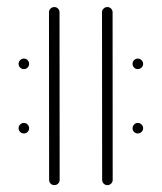

<svg xmlns="http://www.w3.org/2000/svg" viewBox="-20 -539 471 559"><path d="M365.9 -353Q365.9 -359.3 370.4 -363.9Q374.8 -368.5 381.1 -368.5Q387.4 -368.5 392 -363.9Q396.7 -359.3 396.7 -353Q396.7 -346.7 392 -342.2Q387.4 -337.8 381.1 -337.8Q374.8 -337.8 370.4 -342.2Q365.9 -346.7 365.9 -353ZM34.1 -165.6Q34.1 -171.9 38.7 -176.5Q43.3 -181.1 49.6 -181.1Q55.9 -181.1 60.4 -176.5Q64.8 -171.9 64.8 -165.6Q64.8 -159.3 60.4 -154.8Q55.9 -150.4 49.6 -150.4Q43.3 -150.4 38.7 -154.8Q34.1 -159.3 34.1 -165.6ZM138.1 0Q131.9 0 127.4 -4.4Q123 -8.9 123 -15.2L122.6 -503.3Q122.6 -509.6 127.2 -514.1Q131.9 -518.5 138.1 -518.5Q144.4 -518.5 148.9 -514.1Q153.3 -509.6 153.3 -503.3L153.7 -15.2Q153.7 -8.9 149.1 -4.4Q144.4 0 138.1 0ZM34.1 -353Q34.1 -359.3 38.7 -363.9Q43.3 -368.5 49.6 -368.5Q55.9 -368.5 60.4 -363.9Q64.8 -359.3 64.8 -353Q64.8 -346.7 60.4 -342.2Q55.9 -337.8 49.6 -337.8Q43.3 -337.8 38.7 -342.2Q34.1 -346.7 34.1 -353ZM365.9 -165.6Q365.9 -171.9 370.4 -176.5Q374.8 -181.1 381.1 -181.1Q387.4 -181.1 392 -176.5Q396.7 -171.9 396.7 -165.6Q396.7 -159.3 392 -154.8Q387.4 -150.4 381.1 -150.4Q374.8 -150.4 370.4 -154.8Q365.9 -159.3 365.9 -165.6ZM292.6 0Q286.3 0 281.9 -4.4Q277.4 -8.9 277.4 -15.2L277 -503.3Q277 -509.6 281.7 -514.1Q286.3 -518.5 292.6 -518.5Q298.9 -518.5 303.3 -514.1Q307.8 -509.6 307.8 -503.3L308.1 -15.2Q308.1 -8.9 303.5 -4.4Q298.9 0 292.6 0Z"/></svg>

Font: 26F Galaxy Sans Ultra Light
Style: Regular
Weight: 200
Designer: C₂₉H₂₅N₃O₅
Version: Version 1.100